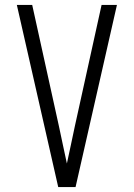

<svg xmlns="http://www.w3.org/2000/svg" viewBox="-20 -755 540 775"><path d="M215 0 48 -735H110L218 -245Q226 -207 234 -169.5Q242 -132 250 -95Q258 -132 266 -169.5Q274 -207 282 -245L390 -735H452L285 0Z"/></svg>

Font: Iosevka Term Light
Style: Regular
Weight: 300
Monospace: yes
Designer: Belleve Invis
Foundry: Belleve Invis
Version: Version 9.0.1; ttfautohint (v1.8.3)